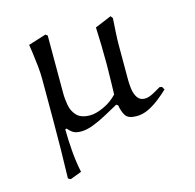

<svg xmlns="http://www.w3.org/2000/svg" viewBox="-99 -567 880 868"><g transform="rotate(-15 341.0 -133.5)"><path d="M415 -434 492 -466 500 -455Q498 -424 496 -389.5Q494 -355 494 -332V-165Q494 -148 497 -124.5Q500 -101 511.5 -83.5Q523 -66 546 -66Q563 -66 584 -77Q605 -88 623 -99L634 -97L642 -83Q622 -64 597 -44.5Q572 -25 545 -12Q518 1 490 1Q451 1 438.5 -18Q426 -37 421 -68L413 -73Q384 -57 351 -39Q318 -21 286.5 -9Q255 3 230 3Q206 3 193.5 -4.5Q181 -12 168 -27L162 -25Q162 24 166.5 78Q171 132 181 179L128 199L116 193Q118 124 119 55Q120 -14 120 -83V-272Q120 -300 116.5 -333.5Q113 -367 109 -395.5Q105 -424 103 -436L186 -462L195 -455V-186Q195 -158 200.5 -128Q206 -98 226 -77.5Q246 -57 288 -57Q315 -57 352 -74Q389 -91 416 -120Q417 -144 417.5 -173Q418 -202 418.5 -227Q419 -252 419 -262Q419 -306 418 -348.5Q417 -391 415 -434Z"/></g></svg>

Font: Aref Ruqaa Ink
Style: Regular
Weight: 400
Designer: Abdullah Aref
Version: Version 1.005